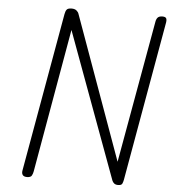

<svg xmlns="http://www.w3.org/2000/svg" viewBox="-61 -983 923 1038"><g transform="rotate(5 401.0 -464.0)"><path d="M124 0Q108 0 101.2 -8.2Q94.5 -16.5 96.5 -31L249.5 -895Q252.5 -912 259.2 -920.2Q266 -928.5 285.5 -928.5Q302.5 -928.5 312 -920.8Q321.5 -913 324.5 -903.5L605 -125L742.5 -895.5Q745 -911.5 752.8 -920Q760.5 -928.5 778.5 -928.5Q795.5 -928.5 799.5 -919.5Q803.5 -910.5 799.5 -891.5L647.5 -31Q645.5 -20 641.2 -10Q637 0 618.5 0Q605 0 597.2 -6.2Q589.5 -12.5 586 -21.5L294.5 -813L158 -34.5Q156 -22 150.2 -11Q144.5 0 124 0Z"/></g></svg>

Font: Edu VIC WA NT Hand
Style: Regular
Weight: 400
Designer: Tina and Corey Anderson, Eben Sorkin, Mirko Velimirovic
Foundry: Google for Education
Version: Version 1.000